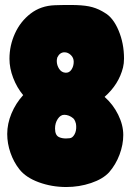

<svg xmlns="http://www.w3.org/2000/svg" viewBox="-20 -734 530 771"><path d="M400 -345Q434 -315 454.5 -273.5Q475 -232 475 -192Q475 -153 460 -113Q445 -73 418 -42Q393 -15 345.5 1Q298 17 246 17Q188 17 136 -2Q84 -21 58 -54Q35 -83 22 -120.5Q9 -158 9 -196Q9 -237 26 -278Q43 -319 73 -352Q48 -382 33 -421Q18 -460 18 -498Q18 -551 40 -599.5Q62 -648 103 -679.5Q144 -711 200 -713Q224 -714 263 -714Q309 -714 337 -708.5Q365 -703 390 -689L400 -683Q434 -664 456 -612Q478 -560 478 -499Q478 -479 474 -463Q457 -395 400 -345ZM276 -486Q276 -502 264.5 -513Q253 -524 239 -524Q220 -524 210 -503Q208 -495 208 -489Q208 -472 217.5 -457.5Q227 -443 243 -442Q258 -441 267 -454.5Q276 -468 276 -486ZM274 -259Q257 -273 238 -273Q223 -273 212 -256.5Q201 -240 201 -218Q201 -190 218 -183Q229 -178 245 -178L260 -179Q271 -180 279 -194Q287 -208 286 -228Q286 -237 282 -246.5Q278 -256 274 -259Z"/></svg>

Font: Londrina Solid Black
Style: Regular
Weight: 900
Designer: Marcelo Magalhaes
Foundry: Marcelo Magalhães
Version: Version 1.002